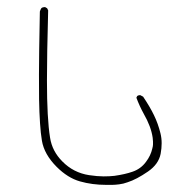

<svg xmlns="http://www.w3.org/2000/svg" viewBox="-20 -537 540 541"><path d="M286.1 -16.1Q289.6 -16.1 296.6 -16.1Q303.7 -16.1 315.7 -17.6Q327.6 -19 339.4 -23.4Q364.3 -31.2 397 -53.7Q426.8 -74.2 432.6 -103.5Q435.5 -119.1 435.5 -133.5Q435.5 -147.9 432.1 -161.6Q425.3 -189 413.8 -212.6Q402.3 -236.3 383.3 -264.6L375 -269Q370.1 -269 366.7 -266.6L364.3 -261.7Q373 -238.3 384.8 -216.8Q405.8 -180.2 410.2 -148.9Q411.1 -142.1 411.1 -138.2Q411.1 -134.3 411.1 -129.9Q411.1 -125.5 409.2 -118.7Q404.8 -98.6 391.1 -80.6Q376.5 -61 353.5 -53.2Q333 -45.9 302.2 -41.5Q289.1 -40 271.7 -40Q254.4 -40 231 -43.5Q187 -50.3 155.8 -82Q127 -110.8 121.1 -148.9Q112.3 -203.1 112.3 -310.1Q112.3 -382.3 115.7 -507.8L112.8 -513.7L106.9 -517.1Q100.6 -517.1 96.7 -514.2Q93.8 -509.8 92.3 -504.4Q89.8 -377 89.8 -326.9Q89.8 -276.9 90.1 -257.6Q90.3 -238.3 91.1 -221.2Q91.8 -204.1 92.8 -189.5Q94.7 -160.6 98.1 -140.6Q104.5 -102.1 139.6 -66.9Q170.9 -35.6 205.3 -25.9Q239.7 -16.1 278.8 -16.1Q282.2 -16.1 285.6 -16.1Z"/></svg>

Font: NaikaiFont
Style: ExtraLight
Weight: 200
Version: Version 1.89